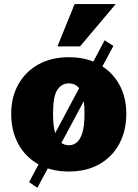

<svg xmlns="http://www.w3.org/2000/svg" viewBox="-20 -812 660 921"><path d="M159.2 88.9 119.6 61.5 481.9 -618.7 523.9 -591.8ZM310.1 10.7Q225.1 10.7 163.1 -24.4Q101.1 -59.6 67.4 -122.1Q33.7 -184.6 33.7 -266.6Q33.7 -346.2 67.9 -407.2Q102.1 -468.3 164.1 -502.9Q226.1 -537.6 310.1 -537.6Q394 -537.6 455.8 -502.9Q517.6 -468.3 551.8 -407.2Q585.9 -346.2 585.9 -266.6Q585.9 -184.6 552.2 -122.1Q518.6 -59.6 456.8 -24.4Q395 10.7 310.1 10.7ZM310.1 -115.2Q332 -115.2 348.9 -129.4Q365.7 -143.6 375.5 -176.5Q385.3 -209.5 385.3 -266.6Q385.3 -322.3 376 -354Q366.7 -385.7 349.9 -398.9Q333 -412.1 310.1 -412.1Q275.9 -412.1 255.1 -381.1Q234.4 -350.1 234.4 -266.6Q234.4 -209 244.1 -175.8Q253.9 -142.6 271 -128.9Q288.1 -115.2 310.1 -115.2ZM255.4 -589.4 337.9 -792.5H535.2L363.8 -589.4Z"/></svg>

Font: Comme Black
Style: Regular
Weight: 900
Version: Version 1.000;gftools[0.9.27]